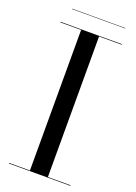

<svg xmlns="http://www.w3.org/2000/svg" viewBox="-157 -893 674 955"><g transform="rotate(20 180.0 -415.5)"><path d="M52 -831H334V-829H52ZM20 -3H130V-747H20V-750H345V-747H225V-3H345V0H20Z"/></g></svg>

Font: Bodoni* 72
Style: Regular
Weight: 400
Version: Version 1.003